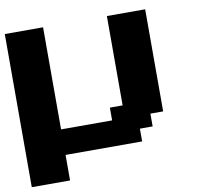

<svg xmlns="http://www.w3.org/2000/svg" viewBox="-82 -713 976 926"><g transform="rotate(-10 406.0 -250.0)"><path d="M0 125H187.5V0H562.5V-62.5H625V-125H687.5V-625H500V-187.5H437.5V-125H187.5V-625H0Z"/></g></svg>

Font: Faithful 32x
Style: Semibold
Weight: 400
Foundry: Faithful Resource Pack
Version: Version 1.0; January 27, 2023